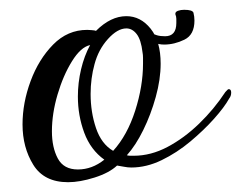

<svg xmlns="http://www.w3.org/2000/svg" viewBox="-20 -359 492 392"><path d="M119 13Q70 13 48 -22.5Q26 -58 26 -105Q26 -149 42.5 -193.5Q59 -238 88.5 -268Q118 -298 158 -298Q160 -298 167 -297.5Q174 -297 176 -296Q206 -326 238 -326Q267 -326 287.5 -300.5Q308 -275 308 -229Q308 -197 298 -161Q288 -125 272.5 -93.5Q257 -62 239 -42Q243 -41 246 -41Q249 -41 253 -41Q288 -41 322 -59Q356 -77 386.5 -106.5Q417 -136 440 -171Q445 -177 447 -177Q452 -177 452 -170Q452 -163 448 -158Q438 -140 417 -116.5Q396 -93 368.5 -70Q341 -47 310 -32Q279 -17 248 -17Q241 -17 233.5 -18.5Q226 -20 219 -21Q203 -6 173 3.5Q143 13 119 13ZM211 -51Q240 -83 256 -133Q272 -183 272 -229Q272 -235 272 -241Q272 -247 271 -252Q268 -278 259 -289.5Q250 -301 238 -301Q220 -301 200.5 -279.5Q181 -258 173 -228Q165 -199 165 -167Q165 -130 176 -97.5Q187 -65 211 -51ZM139 -13Q168 -13 193 -33Q165 -53 152 -88Q139 -123 139 -162Q139 -190 145.5 -217.5Q152 -245 164 -267Q145 -263 127 -234Q109 -205 97.5 -166Q86 -127 86 -91Q86 -58 98 -35.5Q110 -13 139 -13ZM315 -268Q304 -268 294 -272.5Q284 -277 284 -282Q284 -286 287.5 -289Q291 -292 292 -290Q294 -289 300.5 -287Q307 -285 317 -285Q340 -285 340 -312Q340 -316 340 -320.5Q340 -325 338 -330V-331Q338 -335 343.5 -337Q349 -339 356 -339Q373 -339 375 -333Q376 -329 376.5 -325Q377 -321 377 -317Q377 -288 356.5 -278Q336 -268 315 -268Z"/></svg>

Font: Gwendolyn
Style: Bold
Weight: 700
Designer: Robert E. Leuschke
Foundry: Robert E. Leuschke
Version: Version 1.010; ttfautohint (v1.8.3)